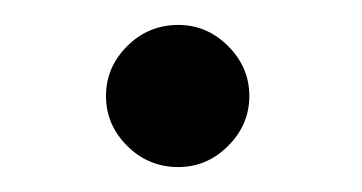

<svg xmlns="http://www.w3.org/2000/svg" viewBox="-20 -413 290 154"><path d="M123 -279Q99 -279 82 -296Q65 -313 65 -336Q65 -359 82 -376Q99 -393 123 -393Q146 -393 163 -376Q180 -359 180 -336Q180 -313 163 -296Q146 -279 123 -279Z"/></svg>

Font: Inconsolata UltraCondensed Black
Style: Regular
Weight: 900
Width: 1
Monospace: yes
Designer: Raph Levien, Cyreal, Brenton Simpson
Foundry: Raph Levien, Cyreal, Google
Version: Version 3.001; ttfautohint (v1.8.2.53-6de2)